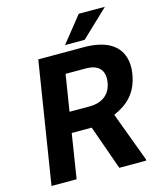

<svg xmlns="http://www.w3.org/2000/svg" viewBox="-130 -993 904 1086"><g transform="rotate(-15 322.0 -450.5)"><path d="M35 0H182L223 -260H340L432 0H589L590 -7L482 -297C563 -332 624 -386 641 -496C647 -531 645 -562 637 -589C613 -672 533 -711 413 -711H148ZM242 -379 276 -592H394C468 -592 504 -555 493 -484C482 -414 431 -379 360 -379ZM315 -750H430L589 -901H436Z"/></g></svg>

Font: Asimov Pro
Style: BdObl
Weight: 700
Designer: Google
Version: Version 2.000980; 2014